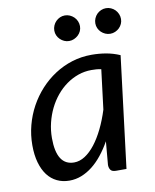

<svg xmlns="http://www.w3.org/2000/svg" viewBox="-81 -764 673 832"><g transform="rotate(-10 255.5 -348.0)"><path d="M25 0ZM409 0H363Q345.5 0 339.2 -9Q333 -18 333 -31L342 -133.5Q324 -101.5 303.2 -75.5Q282.5 -49.5 259.2 -31.2Q236 -13 210.5 -3Q185 7 157.5 7Q127.5 7 103 -4.8Q78.5 -16.5 61.2 -39.2Q44 -62 34.5 -95.2Q25 -128.5 25 -171.5Q25 -216.5 36.2 -259.2Q47.5 -302 68.2 -340Q89 -378 118 -409.8Q147 -441.5 182.8 -464.8Q218.5 -488 259.5 -500.8Q300.5 -513.5 345.5 -513.5Q378 -513.5 408.8 -508.2Q439.5 -503 469.5 -490ZM191 -67Q215.5 -67 239 -82.2Q262.5 -97.5 283.5 -124.5Q304.5 -151.5 322.8 -188.8Q341 -226 355 -270.5L376.5 -444.5Q365.5 -447 354.8 -447.8Q344 -448.5 333.5 -448.5Q303.5 -448.5 275.5 -438.8Q247.5 -429 223 -411.5Q198.5 -394 178.5 -369.8Q158.5 -345.5 144.2 -316.5Q130 -287.5 122 -254.8Q114 -222 114 -187.5Q114 -67 191 -67ZM318 -644.5Q318 -633 313.5 -623Q309 -613 301 -605.5Q293 -598 282.8 -593.5Q272.5 -589 261 -589Q249.5 -589 239.5 -593.5Q229.5 -598 221.8 -605.5Q214 -613 209.5 -623Q205 -633 205 -644.5Q205 -656 209.5 -666.5Q214 -677 221.8 -684.8Q229.5 -692.5 239.5 -697Q249.5 -701.5 261 -701.5Q272.5 -701.5 282.8 -697Q293 -692.5 301 -684.8Q309 -677 313.5 -666.5Q318 -656 318 -644.5ZM498.5 -644.5Q498.5 -633 494 -623Q489.5 -613 481.8 -605.5Q474 -598 463.8 -593.5Q453.5 -589 442 -589Q430.5 -589 420.2 -593.5Q410 -598 402.2 -605.5Q394.5 -613 390 -623Q385.5 -633 385.5 -644.5Q385.5 -656 390 -666.5Q394.5 -677 402.2 -684.8Q410 -692.5 420.2 -697Q430.5 -701.5 442 -701.5Q453.5 -701.5 463.8 -697Q474 -692.5 481.8 -684.8Q489.5 -677 494 -666.5Q498.5 -656 498.5 -644.5Z"/></g></svg>

Font: Lato
Style: Italic
Weight: 400
Italic angle: -7°
Designer: Lukasz Dziedzic
Foundry: tyPoland Lukasz Dziedzic
Version: Version 2.007; 2014-02-27